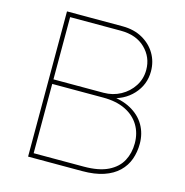

<svg xmlns="http://www.w3.org/2000/svg" viewBox="-104 -797 860 894"><g transform="rotate(15 326.0 -350.0)"><path d="M110 0V-700H378Q433 -700 474 -677Q515 -654 537.5 -616Q560 -578 560 -531Q560 -467 516.5 -419.5Q473 -372 401 -361L395 -374Q462 -370 507 -345Q552 -320 574.5 -280.5Q597 -241 597 -192Q597 -152 584.5 -117Q572 -82 544.5 -55.5Q517 -29 474 -14.5Q431 0 371 0ZM131 -22H372Q445 -22 489.5 -44Q534 -66 554 -103.5Q574 -141 574 -188Q574 -237 551 -275Q528 -313 484 -334.5Q440 -356 377 -356H131ZM131 -378H372Q417 -378 454.5 -398.5Q492 -419 514.5 -454Q537 -489 537 -532Q537 -593 493.5 -635.5Q450 -678 375 -678H131Z"/></g></svg>

Font: Lexend Deca Thin
Style: Regular
Weight: 250
Designer: Bonnie Shaver-Troup, Thomas Jockin
Foundry: Lexend
Version: Version 1.007